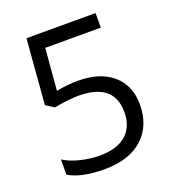

<svg xmlns="http://www.w3.org/2000/svg" viewBox="-132 -816 836 927"><g transform="rotate(-20 286.0 -352.0)"><path d="M272 -436Q384.8 -436 449.5 -380.1Q514.2 -324.2 514.2 -227.1Q514.2 -116.2 443.6 -53.2Q373 9.8 249 9.8Q128.4 9.8 64.9 -28.8V-106.9Q99.1 -85 149.9 -72.5Q200.7 -60.1 250 -60.1Q335.9 -60.1 383.5 -100.6Q431.2 -141.1 431.2 -217.8Q431.2 -367.2 248 -367.2Q201.7 -367.2 124 -353L82 -379.9L108.9 -713.9H463.9V-639.2H178.2L160.2 -424.8Q216.3 -436 272 -436Z"/></g></svg>

Font: f08745844
Style: Regular
Weight: 400
Foundry: Ascender Corporation
Version: Version 1.10